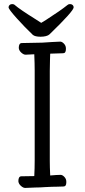

<svg xmlns="http://www.w3.org/2000/svg" viewBox="-20 -915 415 941"><path d="M148 -649 107 -647Q97 -646 85 -656.5Q73 -667 72 -680Q72 -704 87 -704L187 -706L234 -709L275 -711Q284 -711 293.5 -701Q303 -691 303 -678V-674Q303 -654 289 -654L226 -652Q226 -633 225 -621L224 -568V-126Q224 -97 226 -55Q259 -58 277 -58Q286 -58 295.5 -48Q305 -38 305 -25V-21Q305 -1 291 -1L260 0Q237 0 201 2Q175 4 153 4L105 6Q95 7 83 -3.5Q71 -14 70 -27Q70 -51 85 -51L148 -52Q150 -90 150 -127V-569Q150 -603 148 -649ZM205 -817Q278 -864 310 -890Q315 -895 323 -895Q331 -895 336 -890.5Q341 -886 341 -879Q341 -861 223 -747Q217 -741 205 -738Q193 -735 179 -735Q152 -735 141 -744Q102 -781 62 -825.5Q22 -870 22 -879Q22 -886 27 -890.5Q32 -895 40 -895Q48 -895 53 -890Q77 -869 154 -821L182 -803Q202 -816 205 -817Z"/></svg>

Font: Iansui 0.93
Style: Regular
Weight: 400
Designer: But Ko / Fontworks Inc.
Foundry: zi-hi.com / Fontworks Inc.
Version: Version 0.931